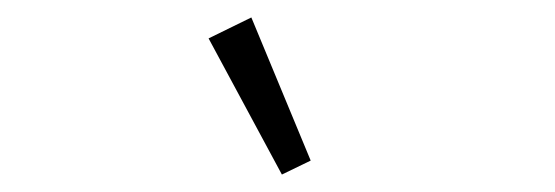

<svg xmlns="http://www.w3.org/2000/svg" viewBox="-20 -786 636 220"><path d="M303 -586 219 -742 268 -766 336 -602Z"/></svg>

Font: IBM Plex Sans Light
Style: Italic
Weight: 300
Italic angle: -11.31°
Designer: Mike Abbink, Paul van der Laan, Pieter van Rosmalen
Foundry: Bold Monday
Version: Version 3.0